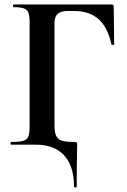

<svg xmlns="http://www.w3.org/2000/svg" viewBox="-20 -645 566 856"><path d="M310 187Q310 95 266 47.5Q222 0 139 0H29Q27 0 27 -6Q27 -12 29 -12Q66 -12 83.5 -17Q101 -22 106.5 -37Q112 -52 112 -81V-544Q112 -573 107 -587.5Q102 -602 87 -607.5Q72 -613 41 -613Q38 -613 38 -619Q38 -625 41 -625H477Q487 -625 487 -616L489 -448Q489 -445 483.5 -444.5Q478 -444 477 -447Q460 -524 419 -560Q378 -596 311 -596H281Q251 -596 237 -583Q223 -570 223 -543V-85Q223 -52 232 -36.5Q241 -21 260.5 -16.5Q280 -12 311 -12Q320 -12 322 -10Q324 -8 324 0Q324 17 323.5 37Q323 57 322.5 91.5Q322 126 322 187Q322 191 316 191Q310 191 310 187Z"/></svg>

Font: Cormorant
Style: Bold
Weight: 700
Designer: Christian Thalmann (Catharsis Fonts)
Foundry: Catharsis Fonts
Version: Version 4.000